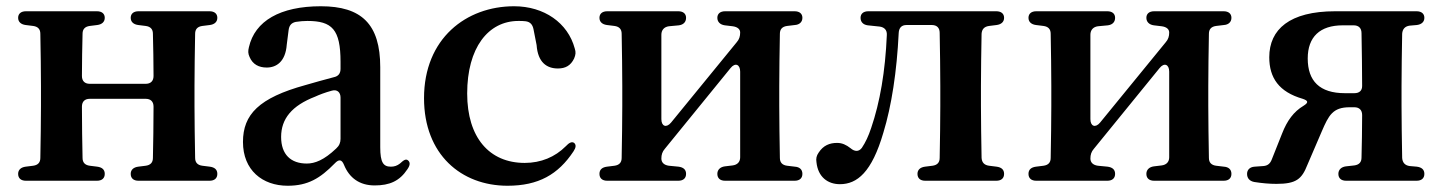

<svg xmlns="http://www.w3.org/2000/svg" viewBox="-20 -571 4613 614"><path d="M63 7H290C306 7 315 -1 315 -15C315 -29 306 -36 291 -38L267 -41C252 -43 244 -51 244 -66C243 -113 242 -172 242 -230C242 -246 251 -255 267 -255H446C462 -255 471 -246 471 -230C471 -172 470 -113 469 -66C469 -51 461 -43 446 -41L422 -38C407 -36 398 -28 398 -15C398 -1 407 7 423 7H650C666 7 675 -1 675 -15C675 -29 666 -36 651 -38L627 -41C612 -43 604 -51 604 -66C603 -120 602 -187 602 -232V-296C602 -342 603 -409 604 -463C604 -478 612 -486 627 -488L651 -491C666 -493 675 -501 675 -514C675 -527 666 -535 650 -535H423C407 -535 398 -527 398 -514C398 -501 407 -493 422 -491L446 -488C461 -486 469 -478 469 -463C470 -422 471 -372 471 -328C471 -312 462 -303 446 -303H267C251 -303 242 -312 242 -328C242 -372 243 -422 244 -463C244 -478 252 -486 267 -488L291 -491C306 -493 315 -501 315 -514C315 -527 306 -535 290 -535H63C47 -535 38 -527 38 -514C38 -501 47 -493 62 -491L86 -488C101 -486 109 -478 109 -463C110 -409 111 -342 111 -296V-232C111 -187 110 -120 109 -66C109 -51 101 -43 86 -41L62 -38C47 -36 38 -28 38 -15C38 -1 47 7 63 7Z M900 23C965 23 1004 -1 1050 -48C1064 -63 1073 -61 1080 -44C1097 -2 1130 22 1178 22C1226 22 1258 8 1283 -30C1292 -43 1292 -52 1285 -58C1278 -64 1271 -59 1259 -48C1250 -41 1241 -38 1230 -38C1206 -38 1196 -51 1196 -100V-356C1196 -494 1136 -551 1006 -551C876 -551 795 -504 776 -420C773 -408 773 -400 778 -389C788 -365 808 -355 833 -355C864 -355 893 -374 897 -428L903 -475C905 -490 912 -498 926 -501C939 -503 951 -504 963 -504C1042 -504 1069 -477 1069 -373V-351C1069 -336 1062 -327 1047 -324C1016 -316 985 -307 957 -299C808 -258 757 -205 757 -117C757 -27 819 23 900 23ZM879 -133C879 -191 913 -233 988 -262C1001 -268 1019 -275 1041 -281C1058 -286 1069 -276 1069 -259V-127C1069 -115 1065 -105 1055 -96C1016 -59 987 -48 961 -48C910 -48 879 -77 879 -133Z M1603 23C1702 23 1765 -13 1814 -87C1822 -99 1823 -108 1816 -114C1809 -119 1800 -115 1789 -103C1755 -69 1710 -50 1658 -50C1545 -50 1474 -131 1474 -272C1474 -418 1541 -504 1638 -504C1646 -504 1654 -504 1661 -503C1676 -501 1683 -492 1686 -478L1696 -427C1700 -371 1729 -352 1764 -352C1788 -352 1805 -361 1816 -384C1821 -396 1822 -404 1818 -416C1796 -498 1720 -551 1624 -551C1471 -551 1336 -448 1336 -257C1336 -77 1455 23 1603 23Z M1897 -15C1897 -1 1906 7 1922 7H2149C2165 7 2174 -1 2174 -15C2174 -29 2165 -36 2150 -38L2119 -41C2104 -43 2095 -51 2095 -64C2095 -76 2098 -86 2106 -95L2316 -353C2331 -372 2347 -365 2347 -342V-68C2347 -53 2338 -44 2323 -42L2298 -39C2283 -37 2274 -28 2274 -15C2274 -1 2283 7 2299 7H2521C2537 7 2546 -1 2546 -15C2546 -29 2537 -37 2522 -38L2497 -41C2482 -43 2474 -51 2474 -66C2473 -120 2472 -187 2472 -232V-296C2472 -342 2473 -408 2474 -463C2474 -478 2482 -486 2497 -488L2522 -491C2537 -492 2546 -501 2546 -514C2546 -527 2537 -535 2521 -535H2299C2283 -535 2274 -527 2274 -514C2274 -501 2283 -492 2298 -490L2323 -487C2338 -485 2347 -478 2347 -467C2347 -455 2344 -445 2336 -436L2126 -179C2111 -161 2095 -167 2095 -190V-460C2095 -475 2104 -485 2119 -487L2151 -490C2166 -492 2174 -501 2174 -514C2174 -527 2165 -535 2149 -535H1922C1906 -535 1897 -527 1897 -514C1897 -501 1906 -493 1921 -491L1945 -488C1960 -486 1968 -478 1968 -463C1969 -409 1970 -342 1970 -296V-232C1970 -187 1969 -120 1968 -66C1968 -51 1960 -43 1945 -41L1921 -38C1906 -36 1897 -29 1897 -15Z M2666 18C2721 18 2768 -20 2805 -147C2831 -232 2848 -342 2854 -466C2855 -482 2863 -491 2879 -491H2960C2976 -491 2985 -482 2985 -466C2986 -412 2987 -343 2987 -296V-232C2987 -187 2986 -120 2985 -66C2985 -51 2977 -43 2962 -41L2938 -38C2923 -36 2914 -28 2914 -15C2914 -1 2923 7 2939 7H3166C3182 7 3191 -1 3191 -15C3191 -29 3182 -36 3167 -38L3143 -41C3128 -43 3120 -51 3119 -66C3118 -120 3117 -187 3117 -232V-296C3117 -342 3118 -409 3119 -463C3120 -478 3128 -486 3143 -488L3167 -491C3182 -493 3191 -501 3191 -514C3191 -527 3182 -535 3166 -535H2757C2741 -535 2732 -527 2732 -514C2732 -501 2740 -492 2755 -490L2793 -486C2808 -484 2817 -475 2816 -459C2811 -342 2794 -244 2766 -162C2757 -135 2748 -116 2736 -98C2726 -85 2713 -86 2700 -97C2686 -108 2673 -114 2657 -114C2633 -114 2613 -106 2598 -83C2591 -73 2589 -64 2591 -52C2596 -5 2627 18 2666 18Z M3269 -15C3269 -1 3278 7 3294 7H3521C3537 7 3546 -1 3546 -15C3546 -29 3537 -36 3522 -38L3491 -41C3476 -43 3467 -51 3467 -64C3467 -76 3470 -86 3478 -95L3688 -353C3703 -372 3719 -365 3719 -342V-68C3719 -53 3710 -44 3695 -42L3670 -39C3655 -37 3646 -28 3646 -15C3646 -1 3655 7 3671 7H3893C3909 7 3918 -1 3918 -15C3918 -29 3909 -37 3894 -38L3869 -41C3854 -43 3846 -51 3846 -66C3845 -120 3844 -187 3844 -232V-296C3844 -342 3845 -408 3846 -463C3846 -478 3854 -486 3869 -488L3894 -491C3909 -492 3918 -501 3918 -514C3918 -527 3909 -535 3893 -535H3671C3655 -535 3646 -527 3646 -514C3646 -501 3655 -492 3670 -490L3695 -487C3710 -485 3719 -478 3719 -467C3719 -455 3716 -445 3708 -436L3498 -179C3483 -161 3467 -167 3467 -190V-460C3467 -475 3476 -485 3491 -487L3523 -490C3538 -492 3546 -501 3546 -514C3546 -527 3537 -535 3521 -535H3294C3278 -535 3269 -527 3269 -514C3269 -501 3278 -493 3293 -491L3317 -488C3332 -486 3340 -478 3340 -463C3341 -409 3342 -342 3342 -296V-232C3342 -187 3341 -120 3340 -66C3340 -51 3332 -43 3317 -41L3293 -38C3278 -36 3269 -29 3269 -15Z M4510 -535H4250C4104 -535 4039 -477 4039 -388C4039 -322 4070 -277 4146 -255C4164 -249 4165 -243 4149 -233C4117 -214 4096 -185 4080 -144L4047 -61C4042 -48 4034 -41 4020 -40L3992 -38C3977 -37 3968 -28 3968 -15C3968 -1 3976 8 3991 11C4017 15 4039 17 4062 17C4125 17 4143 2 4161 -44L4207 -151C4229 -202 4242 -228 4296 -228H4311C4327 -228 4336 -219 4336 -203C4336 -157 4335 -108 4334 -67C4334 -52 4326 -44 4311 -42L4284 -39C4269 -37 4260 -28 4260 -15C4260 -1 4269 7 4285 7H4510C4526 7 4535 -1 4535 -15C4535 -29 4526 -36 4511 -38L4488 -40C4473 -42 4465 -51 4464 -66C4463 -120 4462 -187 4462 -232V-296C4462 -342 4463 -409 4464 -463C4465 -478 4473 -487 4488 -489L4511 -491C4526 -493 4535 -501 4535 -514C4535 -527 4526 -535 4510 -535ZM4162 -384C4162 -453 4201 -490 4274 -490H4309C4325 -490 4334 -481 4334 -465C4335 -411 4336 -343 4336 -296C4336 -281 4327 -273 4311 -273H4281C4200 -273 4162 -312 4162 -384Z"/></svg>

Font: 寒蝉锦书宋Pro Soft
Style: Regular
Weight: 700
Designer: 寒蝉锦书宋{Warren} 思源宋体{Ryoko NISHIZUKA 西塚涼子 (kana & ideographs); Frank Grießhammer (Latin, Greek & Cyrillic); Wenlong ZHANG 
Foundry: Adobe & ChillType
Version: Version 2.000;Glyphs 3.1.1 (3135)